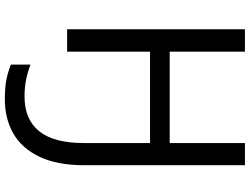

<svg xmlns="http://www.w3.org/2000/svg" viewBox="-136 -618 1004 771"><g transform="rotate(90 365.5 -232.0)"><path d="M643 -714V-70Q643 40 609 111Q575 182 515.5 216Q456 250 378 250Q331 250 300.5 244Q270 238 239 226V147Q270 159 301 165Q332 171 367 171Q459 171 506.5 112Q554 53 554 -68V-333H187V0H97V-714H187V-412H554V-714Z"/></g></svg>

Font: Noto IKEA Latin
Style: Regular
Weight: 400
Designer: Monotype Design Team
Foundry: Monotype Imaging Inc.
Version: Version 1.0